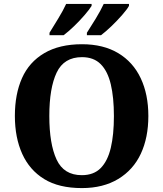

<svg xmlns="http://www.w3.org/2000/svg" viewBox="-20 -951 833 981"><path d="M398.5 10Q281 10 206 -36Q131 -82 93.5 -165Q56 -248 56 -359Q56 -470 92.5 -552Q129 -634 206.3 -679.5Q283.6 -725 399 -725Q508 -725 584 -679.5Q660 -634 699 -551.3Q738 -468.6 738 -358.3Q738 -248 699.5 -165.5Q661 -83 584 -36.5Q507 10 398.5 10ZM397.9 -56Q459 -56 494.6 -92.3Q530.2 -128.6 546.1 -195.7Q562 -262.7 562 -357.8Q562 -453 546.1 -520.1Q530.2 -587.3 494.6 -623.1Q459 -659 398.9 -659Q307 -659 269.5 -580.2Q232 -501.4 232 -358.2Q232 -216 269 -136Q306 -56 397.9 -56ZM424 -783.7Q445 -816 469.5 -856.4Q494 -896.7 510 -931H639V-921Q630 -904 604.2 -874.5Q578.4 -845 549.2 -817Q520 -789 496 -771H424ZM233 -783.7Q253 -816 277.6 -856.4Q302.3 -896.7 318 -931H448V-921Q438 -904 412.7 -874.5Q387.3 -845 358.2 -817Q329 -789 305 -771H233Z"/></svg>

Font: Noto Serif Hentaigana EL
Style: Regular
Weight: 400
Designer: Kazuhiro Yamada
Foundry: nipponia
Version: Version 1.000